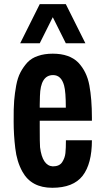

<svg xmlns="http://www.w3.org/2000/svg" viewBox="-20 -891 484 920"><path d="M295.4 -375Q295.4 -451.2 287.1 -481.4Q273.4 -531.2 234.4 -531.2Q173.8 -531.2 171.4 -431.2Q170.4 -399.4 170.4 -388.2V-375ZM170.4 -281.2Q170.4 -204.1 171.9 -185.5Q183.1 -96.7 232.9 -93.8Q264.6 -93.8 277.8 -113.8Q291 -133.8 293.5 -157.7Q295.9 -181.6 295.9 -218.8H420.4Q420.4 -106.4 376 -48.8Q331.1 8.8 230.5 8.8Q129.9 8.8 87.4 -68.4Q60.5 -116.7 53.2 -180.7Q45.4 -244.6 45.4 -309.1Q44.9 -373.5 47.9 -409.2Q50.8 -444.3 57.6 -481.4Q64.5 -518.6 78.1 -544.4Q91.8 -570.3 111.3 -591.8Q131.8 -613.3 162.1 -623Q192.4 -633.8 232.9 -633.8Q273.4 -633.8 303.7 -623Q334 -612.3 354.5 -591.8Q396 -548.3 408.2 -481.9Q420.4 -416 420.4 -327.1V-312.5H170.4ZM232.9 -808.6 170.4 -683.6H76.7L170.4 -871.1H295.4L389.2 -683.6H295.4Z"/></svg>

Font: Oswald
Style: Book
Weight: 400
Designer: vernon adams
Foundry: vernon adams
Version: Version 1.000